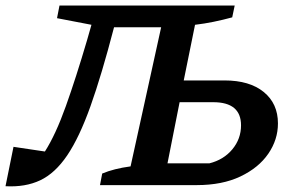

<svg xmlns="http://www.w3.org/2000/svg" viewBox="-51 -672 1055 697"><path d="M-31 4 -2 -139 112 -122Q151 -183 188 -286.5Q225 -390 265 -526L281 -582L156 -606L165 -652H801L792 -609Q759 -600 725 -593Q691 -586 657 -582L616 -380H764Q855 -380 906.5 -338Q958 -296 958 -224Q958 -165 923 -114Q888 -63 822 -31.5Q756 0 663 0H312L320 -42Q363 -60 423 -68L534 -573H363Q318 -400 277.5 -286.5Q237 -173 193 -108Q149 -43 95 -17.5Q41 8 -31 4ZM557 -79H709Q761 -92 792.5 -130Q824 -168 824 -217Q824 -301 723 -301H601Z"/></svg>

Font: Piazzolla SC SemiBold
Style: Italic
Weight: 600
Italic angle: -11.3°
Designer: Juan Pablo del Peral
Foundry: Huerta Tipografica
Version: Version 1.330